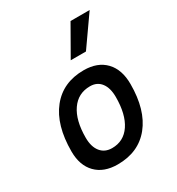

<svg xmlns="http://www.w3.org/2000/svg" viewBox="-189 -915 965 1045"><g transform="rotate(-30 293.0 -392.5)"><path d="M245.1 9.8Q158.7 9.8 110.1 -39.8Q61.5 -89.4 61.5 -177.7Q61.5 -342.8 135.3 -435.1Q209 -527.3 339.8 -527.3Q426.3 -527.3 474.9 -476.6Q523.4 -425.8 523.4 -335Q523.4 -172.4 450 -81.3Q376.5 9.8 245.1 9.8ZM263.2 -82.5Q336.4 -82.5 377.7 -143.8Q418.9 -205.1 418.9 -314Q418.9 -370.6 394.5 -402.6Q370.1 -434.6 325.7 -434.6Q250.5 -434.6 208.3 -373.5Q166 -312.5 166 -203.6Q166 -146.5 191.7 -114.5Q217.3 -82.5 263.2 -82.5ZM306.2 -609.4 412.1 -794.9H532.2L401.9 -609.4Z"/></g></svg>

Font: Cascadia Mono PL
Style: Italic
Weight: 400
Italic angle: -10°
Monospace: yes
Designer: Aaron Bell
Foundry: Saja Typeworks
Version: Version 2404.023; ttfautohint (v1.8.4)